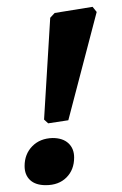

<svg xmlns="http://www.w3.org/2000/svg" viewBox="-20 -531 358 562"><path d="M109 -181 127 -479 140 -493 251 -511 263 -496 180 -179 121 -170ZM52 -45Q52 -80 74.5 -103Q97 -126 134 -127Q164 -127 180.5 -111.5Q197 -96 197 -70Q197 -34 174.5 -11.5Q152 11 114 11Q84 11 68 -4Q52 -19 52 -45Z"/></svg>

Font: Alegreya SC
Style: Bold Italic
Weight: 700
Italic angle: -7°
Designer: Juan Pablo del Peral
Foundry: Huerta Tipografica
Version: Version 2.007; ttfautohint (v1.6)